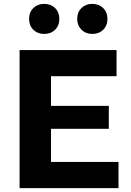

<svg xmlns="http://www.w3.org/2000/svg" viewBox="-20 -970 678 990"><path d="M243 -135H591V0H81V-712H581V-577H243V-424H541V-306H243ZM208 -795Q174 -795 152 -816.5Q130 -838 130 -873Q130 -907 152 -928.5Q174 -950 208 -950Q242 -950 264 -928.5Q286 -907 286 -873Q286 -838 264 -816.5Q242 -795 208 -795ZM456 -795Q422 -795 400 -817Q378 -839 378 -873Q378 -907 400 -928.5Q422 -950 456 -950Q490 -950 512 -928.5Q534 -907 534 -873Q534 -838 512 -816.5Q490 -795 456 -795Z"/></svg>

Font: Metropolitano
Style: Bold
Weight: 700
Designer: Fonts by Alex Slobzheninov & Chris M. Simpson / Changes by Cristiano Sobral
Foundry: Fonts by Alex Slobzheninov & Chris M. Simpson / Changes by Cristiano Sobral
Version: Version 1.00;August 30, 2020;FontCreator 13.0.0.2681 64-bit